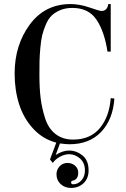

<svg xmlns="http://www.w3.org/2000/svg" viewBox="-20 -690 619 945"><path d="M174 -320Q174 -256 180 -207Q186 -158 202 -108Q218 -58 253 -30.5Q288 -3 340 -3Q424 -3 471 -59Q518 -115 525 -207L543 -205Q536 -102 478 -41Q420 20 322 20Q305 20 275 16L254 73Q288 51 320 51Q356 51 386 75Q416 99 416 149Q416 188 391.5 211.5Q367 235 329 235Q299 235 278.5 216Q258 197 258 168Q258 145 273.5 128.5Q289 112 312 112Q334 112 349.5 125.5Q365 139 365 160Q365 193 339 199Q330 200 330 208Q330 217 340 217Q363 217 380.5 198Q398 179 398 149Q398 111 373.5 90Q349 69 321 69Q298 69 275 81.5Q252 94 240 112L226 95L257 12Q191 -5 143.5 -56.5Q96 -108 74 -177.5Q52 -247 52 -328Q52 -468 126.5 -569Q201 -670 327 -670Q372 -670 421 -653Q470 -636 479 -636Q508 -636 513 -670H525V-436H509Q494 -535 455 -593Q416 -651 336 -651Q303 -651 277.5 -640.5Q252 -630 235 -614Q218 -598 206 -570Q194 -542 188 -517.5Q182 -493 178.5 -454Q175 -415 174.5 -388.5Q174 -362 174 -320Z"/></svg>

Font: Elsie Swash Caps
Style: Regular
Weight: 400
Designer: Alejandro Inler
Foundry: Alejandro Inler
Version: 1.001